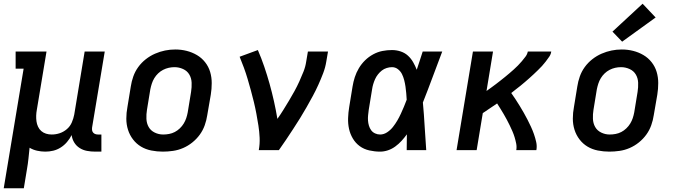

<svg xmlns="http://www.w3.org/2000/svg" viewBox="-21 -807 3641 1032"><path d="M-1 205 106 -438H63V-530H229L177 -217Q174 -201 173.5 -185.5Q173 -170 175 -155Q177 -140 183.5 -126Q190 -112 201 -102.5Q212 -93 226.5 -88.5Q241 -84 257 -84Q279 -84 300 -91Q321 -98 338.5 -113Q356 -128 365 -149Q374 -170 378 -191L434 -530H542L474 -122Q473 -114 474 -107Q475 -100 479.5 -94.5Q484 -89 491 -86.5Q498 -84 506 -84H524V8H491Q468 8 446.5 4Q425 0 407 -11.5Q389 -23 378 -41Q367 -59 364 -81Q354 -61 339 -43.5Q324 -26 305 -14Q286 -2 265 3Q244 8 223 8Q200 8 178 3Q156 -2 138 -13Q135 16 132 45Q129 74 124 102L107 205Z M854 8Q823 8 792.5 2Q762 -4 737 -19Q712 -34 694 -57.5Q676 -81 667 -109.5Q658 -138 658 -169.5Q658 -201 664 -232L682 -342Q686 -369 695.5 -396Q705 -423 722 -446.5Q739 -470 762.5 -488.5Q786 -507 812.5 -518.5Q839 -530 866 -535.5Q893 -541 921 -541Q953 -541 982.5 -533.5Q1012 -526 1037.5 -511Q1063 -496 1081.5 -472.5Q1100 -449 1108.5 -420.5Q1117 -392 1117 -360.5Q1117 -329 1112 -298L1093 -188Q1089 -161 1079.5 -134Q1070 -107 1053 -83.5Q1036 -60 1013 -41.5Q990 -23 963.5 -11.5Q937 0 909 4Q881 8 854 8ZM856 -84Q872 -84 888 -87Q904 -90 918.5 -97.5Q933 -105 945.5 -117Q958 -129 966.5 -143Q975 -157 980 -172Q985 -187 988 -203L1006 -313Q1010 -338 1009 -362.5Q1008 -387 996.5 -406.5Q985 -426 963 -436Q941 -446 917 -446Q901 -446 885.5 -442.5Q870 -439 855.5 -431.5Q841 -424 829 -412.5Q817 -401 808.5 -387Q800 -373 795 -357.5Q790 -342 787 -327L769 -217Q765 -193 766 -168.5Q767 -144 778 -124.5Q789 -105 810.5 -94.5Q832 -84 856 -84Q856 -84 856 -84Q856 -84 856 -84Z M1370 0Q1376 -33 1374.5 -66.5Q1373 -100 1368 -132Q1363 -164 1357 -196Q1351 -228 1343.5 -259Q1336 -290 1327.5 -321Q1319 -352 1310 -382.5Q1301 -413 1290 -443Q1279 -473 1267 -502L1365 -538Q1384 -494 1399.5 -448.5Q1415 -403 1428 -356.5Q1441 -310 1451.5 -263Q1462 -216 1470 -168Q1487 -192 1502.5 -217Q1518 -242 1533 -267Q1548 -292 1562 -317.5Q1576 -343 1588 -369.5Q1600 -396 1610.5 -422.5Q1621 -449 1625 -477L1634 -530H1742L1733 -477Q1728 -445 1716 -413.5Q1704 -382 1690 -351Q1676 -320 1660 -290.5Q1644 -261 1627 -231Q1610 -201 1592 -172Q1574 -143 1555 -114Q1536 -85 1517 -56.5Q1498 -28 1478 0Z M2022 8Q1993 8 1964 1.5Q1935 -5 1912.5 -21.5Q1890 -38 1875.5 -62.5Q1861 -87 1855 -114.5Q1849 -142 1850 -172Q1851 -202 1856 -232L1874 -342Q1878 -367 1886 -392Q1894 -417 1908 -440.5Q1922 -464 1941.5 -483Q1961 -502 1985 -515Q2009 -528 2034.5 -533Q2060 -538 2086 -538Q2110 -538 2132.5 -530.5Q2155 -523 2171.5 -508Q2188 -493 2199.5 -473Q2211 -453 2219 -432Q2227 -456 2235 -480.5Q2243 -505 2251 -530H2356Q2330 -462 2304.5 -393Q2279 -324 2252 -256Q2258 -192 2261.5 -128Q2265 -64 2270 0H2165Q2165 -21 2165.5 -42.5Q2166 -64 2166 -85Q2153 -67 2137.5 -50Q2122 -33 2103.5 -19.5Q2085 -6 2064 1Q2043 8 2022 8ZM2022 -84Q2042 -84 2060 -96Q2078 -108 2091 -124.5Q2104 -141 2114.5 -159Q2125 -177 2133.5 -195.5Q2142 -214 2150 -233Q2158 -252 2165 -271Q2164 -289 2162.5 -306.5Q2161 -324 2158.5 -341.5Q2156 -359 2151.5 -376.5Q2147 -394 2139.5 -409Q2132 -424 2118 -435Q2104 -446 2086 -446Q2072 -446 2057.5 -441.5Q2043 -437 2031.5 -428Q2020 -419 2010.5 -407Q2001 -395 1995 -381.5Q1989 -368 1985 -354.5Q1981 -341 1979 -327L1961 -217Q1959 -202 1957.5 -187.5Q1956 -173 1957 -159Q1958 -145 1962 -131.5Q1966 -118 1974 -107Q1982 -96 1995 -90Q2008 -84 2022 -84Z M2433 0 2521 -530H2629L2594 -318Q2606 -327 2619 -336Q2632 -345 2644 -354.5Q2656 -364 2668.5 -373.5Q2681 -383 2693 -393Q2705 -403 2717 -413Q2729 -423 2740.5 -433.5Q2752 -444 2763 -455Q2774 -466 2784 -478Q2794 -490 2803.5 -502.5Q2813 -515 2816 -530H2942Q2940 -515 2931 -502Q2922 -489 2912.5 -476.5Q2903 -464 2892.5 -452.5Q2882 -441 2870.5 -430Q2859 -419 2847.5 -408Q2836 -397 2824.5 -387Q2813 -377 2801 -366.5Q2789 -356 2776.5 -346Q2764 -336 2751.5 -326.5Q2739 -317 2727 -307Q2739 -290 2750.5 -272.5Q2762 -255 2773 -237Q2784 -219 2794.5 -200.5Q2805 -182 2814.5 -163.5Q2824 -145 2833 -125.5Q2842 -106 2849 -86Q2856 -66 2861 -44Q2866 -22 2862 0H2754Q2757 -18 2753.5 -35.5Q2750 -53 2745 -69.5Q2740 -86 2733 -102Q2726 -118 2718.5 -133.5Q2711 -149 2703 -164Q2695 -179 2686.5 -193.5Q2678 -208 2669 -222.5Q2660 -237 2651 -251Q2632 -238 2612.5 -225Q2593 -212 2574 -199L2541 0Z M3254 8Q3223 8 3192.5 2Q3162 -4 3137 -19Q3112 -34 3094 -57.5Q3076 -81 3067 -109.5Q3058 -138 3058 -169.5Q3058 -201 3064 -232L3082 -342Q3086 -369 3095.5 -396Q3105 -423 3122 -446.5Q3139 -470 3162.5 -488.5Q3186 -507 3212.5 -518.5Q3239 -530 3266 -535.5Q3293 -541 3321 -541Q3353 -541 3382.5 -533.5Q3412 -526 3437.5 -511Q3463 -496 3481.5 -472.5Q3500 -449 3508.5 -420.5Q3517 -392 3517 -360.5Q3517 -329 3512 -298L3493 -188Q3489 -161 3479.5 -134Q3470 -107 3453 -83.5Q3436 -60 3413 -41.5Q3390 -23 3363.5 -11.5Q3337 0 3309 4Q3281 8 3254 8ZM3256 -84Q3272 -84 3288 -87Q3304 -90 3318.5 -97.5Q3333 -105 3345.5 -117Q3358 -129 3366.5 -143Q3375 -157 3380 -172Q3385 -187 3388 -203L3406 -313Q3410 -338 3409 -362.5Q3408 -387 3396.5 -406.5Q3385 -426 3363 -436Q3341 -446 3317 -446Q3301 -446 3285.5 -442.5Q3270 -439 3255.5 -431.5Q3241 -424 3229 -412.5Q3217 -401 3208.5 -387Q3200 -373 3195 -357.5Q3190 -342 3187 -327L3169 -217Q3165 -193 3166 -168.5Q3167 -144 3178 -124.5Q3189 -105 3210.5 -94.5Q3232 -84 3256 -84Q3256 -84 3256 -84Q3256 -84 3256 -84ZM3323 -583 3271 -637 3433 -787 3503 -713Z"/></svg>

Font: Iosevka Curly Slab SmBdExObl
Style: Regular
Weight: 600
Width: 7
Italic angle: -9°
Monospace: yes
Designer: Belleve Invis
Foundry: Belleve Invis
Version: Version 11.1.0; ttfautohint (v1.8.3)